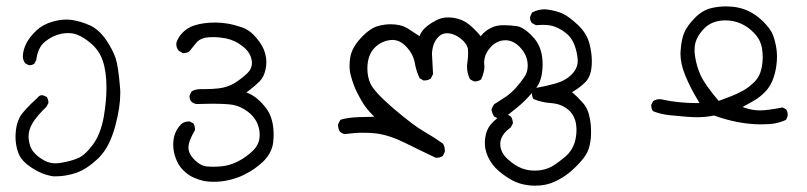

<svg xmlns="http://www.w3.org/2000/svg" viewBox="-20 -276 2540 604"><path d="M115.7 23.9Q114.3 23.4 112.3 23.4Q104.5 23.4 98.1 31.2Q98.1 31.2 97.7 31.7Q51.3 74.2 42 93Q32.7 111.8 30.3 132.3Q28.8 144 28.8 153.8Q28.8 163.6 29.8 171.4Q31.7 189.5 38.6 207.5Q45.9 225.1 63.2 239.5Q80.6 253.9 101.8 264.4Q123 274.9 147.9 278.8Q150.4 278.8 153.3 278.8Q188.5 278.8 220.9 267.3Q253.4 255.9 289.6 221.7Q325.2 187 343.3 117.7Q358.4 61 358.4 16.6Q358.4 6.3 357.4 -3.4Q352.1 -66.9 343.8 -92.8Q335.4 -117.7 315.9 -147.5Q292 -183.1 262.7 -196.3Q232.9 -209.5 205.1 -213.4Q196.8 -214.4 188 -214.4Q168 -214.4 146 -208Q114.7 -199.2 95.2 -180.7Q71.3 -158.2 61.5 -136.7Q55.2 -123.5 52.7 -108.4Q51.8 -104 51.8 -99.6Q51.8 -86.4 59.6 -76.7L70.8 -70.8Q71.3 -70.8 72.3 -70.8Q82 -70.8 88.4 -76.2L94.2 -87.4Q98.6 -126.5 122.1 -145.3Q145.5 -164.1 172.9 -169.9Q184.1 -171.9 194.3 -171.9Q209.5 -171.9 222.2 -167Q243.7 -159.2 268.1 -137.7Q293 -115.7 303.2 -85Q314.9 -51.3 314.9 0Q314.9 42.5 306.2 92.8Q295.9 148.4 270.5 181.2Q245.1 214.8 221.7 223.1Q199.2 231.9 170.9 236.3Q162.6 237.8 154.8 237.8Q135.7 237.8 119.6 229Q99.6 218.3 86.4 203.1Q72.8 187.5 70.3 161.1Q69.8 157.2 69.8 153.8Q69.8 131.3 83.5 109.4Q99.1 85.4 125.5 60.5L132.3 48.3Q132.3 47.9 132.3 46.9Q132.3 37.1 127 28.8Z M625.5 4.4H610.8Q594.2 4.4 582.5 11.7L576.7 23.9Q576.2 25.9 576.2 27.3Q576.2 37.1 582 43.9Q589.8 50.3 598.6 51.3Q627.9 50.3 644 50.3Q692.4 50.3 711.9 53.7Q742.2 59.6 767.1 81.5Q792.5 104.5 796.4 138.2Q796.9 143.6 796.9 147.5Q796.9 151.4 796.4 157Q795.9 162.6 793.9 169.4Q789.1 184.6 776.4 197.3Q755.4 217.8 730 231Q703.6 244.6 677.7 247.1Q663.6 248.5 652.3 248.5Q641.1 248.5 630.9 247.6Q610.4 245.6 591.8 226.6Q572.8 208 572.8 188Q572.8 168 593.3 133.3Q593.3 132.3 593.3 128.9Q593.3 125.5 592 120.6Q590.8 115.7 587.9 111.8L576.2 106Q575.2 106 574.2 106Q560.1 106 549.8 114.7Q528.8 136.7 525.9 164.6Q524.9 171.4 524.9 178.7Q524.9 199.2 531.7 218.3Q540 243.7 556.4 259.5Q572.8 275.4 588.9 282.5Q605 289.6 622.1 293.5Q636.2 295.9 651.4 295.9Q666.5 295.9 679.7 294.2Q692.9 292.5 703.6 289.6Q726.1 284.2 745.8 274.7Q765.6 265.1 780.8 254.4Q795.9 243.7 809.6 230.5Q835.4 204.1 839.4 171.9Q840.8 159.7 840.8 147.9Q840.8 106.9 826.2 78.6Q816.9 61.5 799.1 43.7Q781.2 25.9 762.2 17.6L754.9 14.6L761.2 10.3Q783.2 -6.3 796.9 -20.3Q810.5 -34.2 815.4 -58.1Q817.9 -68.8 817.9 -81.1Q817.9 -93.3 814.5 -106.4Q808.6 -130.9 787.1 -156.2Q766.1 -181.6 740.5 -190.2Q714.8 -198.7 695.3 -201.9Q675.8 -205.1 657.7 -205.1Q619.1 -205.1 590.8 -195.8Q570.8 -189.5 555.4 -174.3Q540 -159.2 534.7 -140.6Q534.7 -139.6 534.7 -137.9Q534.7 -136.2 534.9 -133.1Q535.2 -129.9 536.1 -127Q538.6 -120.6 543 -115.7L555.7 -108.9Q556.6 -108.9 557.6 -108.9Q568.4 -108.9 576.2 -115.2Q584.5 -125 590.6 -132.8Q596.7 -140.6 597.2 -141.1Q610.4 -156.7 636.2 -158.7Q643.6 -159.2 650.4 -159.2Q669.9 -159.2 690.4 -155.3Q718.8 -149.4 742.2 -131.3Q766.6 -112.8 771.5 -88.4Q772.5 -83 772.5 -78.1Q772.5 -59.1 757.3 -44.9Q740.2 -28.8 718.8 -15.1Q696.3 -1.5 668 2Q646 4.4 625.5 4.4Z M1062.5 146Q1096.7 141.6 1120.8 141.6Q1145 141.6 1162.1 143.6Q1204.6 148.9 1253.4 173.1Q1302.2 197.3 1350.6 220.2Q1352.1 220.2 1354.2 220.2Q1356.4 220.2 1359.9 219.7Q1367.7 218.8 1373.5 213.9L1379.4 201.2Q1379.4 199.7 1379.4 196Q1379.4 192.4 1378.2 186.8Q1377 181.2 1373.5 175.8Q1343.8 154.8 1312.3 136.7Q1280.8 118.7 1219.2 66.4Q1157.7 13.7 1145.5 -12.7Q1135.7 -34.2 1135.7 -60.1Q1135.7 -104 1160.2 -127.4Q1180.7 -147 1207.5 -149.9Q1210.9 -150.4 1213.9 -150.4Q1237.8 -150.4 1257.3 -129.9Q1279.3 -107.4 1284.7 -79.1Q1289.1 -52.7 1300.3 -29.8L1312.5 -22.9Q1314 -22.9 1314.9 -22.9Q1327.1 -22.9 1335.4 -29.3L1342.3 -43Q1341.3 -67.9 1340.1 -84Q1338.9 -100.1 1338.9 -107.2Q1338.9 -114.3 1341.3 -126Q1345.7 -146.5 1359.4 -160.2Q1370.6 -171.4 1385.7 -171.4Q1409.7 -171.4 1433.1 -151.4Q1448.7 -137.7 1451.7 -124Q1452.6 -117.7 1452.6 -107.2Q1452.6 -96.7 1450.9 -84.5Q1449.2 -72.3 1449.2 -65.9Q1449.2 -45.9 1458.5 -26.9L1470.7 -20Q1472.2 -20 1475.3 -20Q1478.5 -20 1483.9 -21.5Q1489.3 -22.9 1493.7 -26.4Q1503.9 -49.8 1503.9 -66.4Q1503.9 -70.3 1503.4 -73.7Q1502.9 -77.1 1502.9 -79.3Q1502.9 -81.5 1503.2 -84.5Q1503.4 -87.4 1504.4 -92Q1505.4 -96.7 1506.8 -101.1Q1510.7 -110.8 1516.1 -118.4Q1521.5 -126 1527.6 -132.1Q1533.7 -138.2 1542.5 -142.6Q1555.7 -149.4 1569.8 -149.4Q1593.8 -149.4 1614.3 -128.9Q1640.1 -103 1640.1 -69.3Q1640.1 -47.9 1628.4 -32.2Q1610.4 -6.8 1595.9 7.6Q1581.5 22 1566.2 31.7Q1550.8 41.5 1534.2 52.2Q1528.8 60.5 1525.9 69.3Q1528.8 82 1534.2 90.3L1547.4 97.2Q1548.8 97.2 1550.8 97.2Q1566.9 97.2 1579.1 84.5Q1615.7 56.2 1632.6 39.1Q1649.4 22 1665 2.9Q1683.1 -19.5 1686 -55.2Q1687 -64.5 1687 -73.2Q1687 -98.6 1680.7 -118.2Q1672.9 -145 1648.9 -168Q1625 -190.9 1605.5 -193.8Q1584.5 -196.8 1563.5 -196.8Q1543 -196.8 1527.1 -189.5Q1511.2 -182.1 1500 -170.9L1495.6 -166L1492.2 -162.1Q1475.6 -182.6 1455.6 -199Q1435.5 -215.3 1408.2 -219.7Q1398.9 -221.2 1390.1 -221.2Q1373.5 -221.2 1360.4 -215.8Q1340.3 -207 1324.2 -194.3Q1308.1 -181.6 1301.8 -167L1299.8 -162.1Q1279.8 -175.8 1262.7 -186.5Q1240.7 -199.7 1209 -199.7Q1189.9 -199.7 1169.9 -194.3Q1144 -187.5 1115 -156.2Q1085.9 -125 1081.5 -93.3Q1079.6 -80.6 1079.6 -69.3Q1079.6 -50.8 1084.5 -35.2Q1091.8 -8.3 1102.1 12.5Q1112.3 33.2 1122.8 49.8Q1133.3 66.4 1150.4 84L1157.7 91.3Q1101.6 91.8 1079.6 94.7Q1057.6 97.7 1050.3 101.6L1043.5 115.2Q1043.5 116.2 1043.5 117.2Q1043.5 129.4 1049.8 139.2Z M1664.1 308.1Q1697.8 308.1 1725.1 295.4Q1762.2 278.3 1792.5 247.6Q1818.8 221.2 1827.6 202.9Q1836.4 184.6 1838.9 155.8Q1839.4 147.5 1839.4 140.1Q1839.4 132.8 1838.9 122.3Q1838.4 111.8 1835.4 96.2Q1830.1 65.4 1812.5 46.4Q1794.9 26.9 1784.2 18.1L1779.3 14.2L1784.7 10.7Q1801.3 1.5 1819.8 -16.1Q1837.4 -32.2 1840.8 -64.5Q1841.8 -73.7 1841.8 -83Q1841.8 -107.9 1835.4 -134.3Q1827.1 -170.4 1798.1 -197.5Q1769 -224.6 1750 -233.2Q1731 -241.7 1704.6 -245.6Q1698.7 -246.6 1692.4 -246.6Q1673.3 -246.6 1653.8 -236.8L1647.9 -224.1Q1647.5 -222.2 1647.5 -220.2Q1647.5 -210.4 1653.3 -203.6L1666 -196.8Q1676.8 -197.8 1686 -197.8Q1711.4 -197.8 1725.6 -191.9Q1750 -182.6 1768.1 -165Q1781.2 -151.4 1787.6 -133.3Q1795.4 -112.3 1797.4 -88.9Q1797.4 -86.4 1797.4 -84Q1797.4 -61 1778.1 -41.5Q1758.8 -22 1726.1 -12.9Q1693.4 -3.9 1658.2 2L1653.8 12.7Q1653.3 15.6 1653.3 18.6Q1653.3 27.8 1658.2 35.6Q1684.6 46.4 1713.4 48.3Q1749 50.8 1772 73.2Q1789.6 91.3 1792.5 117.7Q1793.5 125.5 1793.5 133.3Q1793.5 153.8 1787.6 172.9Q1779.3 198.7 1759.5 215.8Q1739.7 232.9 1718.8 246.1Q1693.8 260.7 1662.1 260.7Q1640.6 260.7 1622.6 253.9Q1601.1 246.1 1577.6 225.1Q1553.7 203.6 1553.7 176.8Q1553.7 148.9 1586.4 125L1593.3 112.8Q1593.3 112.3 1593.3 111.3Q1593.3 99.6 1586.9 90.3L1575.2 83.5L1560.1 85.4Q1541.5 95.7 1525.4 113.8Q1509.3 131.8 1505.9 160.6Q1505.4 167 1505.4 170.4Q1505.4 173.8 1505.4 178Q1505.4 182.1 1506.3 189Q1508.8 203.1 1514.6 216.3Q1526.9 243.2 1549.3 262.2Q1571.8 281.2 1594.7 293Q1625.5 308.1 1664.1 308.1Z M2441.9 62Q2394 71.3 2371.1 71.3Q2348.6 71.3 2325.7 64L2315.9 60.5Q2341.8 46.9 2356.4 37.8Q2371.1 28.8 2385.7 14.2Q2415 -14.6 2422.4 -70.3Q2424.3 -84.5 2424.3 -97.7Q2424.3 -110.8 2422.4 -123.5Q2418.5 -148.4 2411.1 -167Q2403.3 -186 2381.1 -208Q2358.9 -230 2333.5 -241.7Q2303.2 -255.9 2263.7 -255.9Q2240.2 -255.9 2217.8 -250.5Q2189.9 -244.1 2165.8 -219.5Q2141.6 -194.8 2132.6 -173.6Q2123.5 -152.3 2121.1 -116.2Q2120.6 -111.8 2120.6 -107.4Q2120.6 -75.7 2135.3 -39.6Q2152.3 2 2176.8 41.5L2180.7 48.3H2172.9Q2112.8 48.3 2061.5 36.6Q2058.1 36.1 2054.7 36.1Q2043.5 36.1 2034.7 42L2028.8 53.7Q2028.8 54.7 2028.8 56.2Q2028.8 66.4 2034.2 73.7Q2058.6 83.5 2086.9 86.4Q2147.9 92.8 2172.4 92.8Q2200.2 92.8 2226.1 87.4Q2304.2 115.2 2373 115.2Q2401.4 115.2 2417 112.3Q2435.5 108.9 2452.6 101.1L2457.5 89.8Q2458 86.9 2458 85Q2458 75.2 2453.1 67.9ZM2166.5 -99.1Q2165 -109.4 2165 -116.7Q2165 -124 2165.5 -129.9Q2167.5 -150.4 2182.1 -170.9Q2198.7 -194.8 2222.2 -204.6Q2240.7 -211.9 2261.7 -211.9Q2313 -211.9 2351.1 -173.3Q2373 -151.4 2377.4 -122.1Q2379.4 -109.4 2379.4 -95.2Q2379.4 -81.1 2376.5 -64.9Q2371.1 -36.1 2353.5 -18.6Q2336.4 -1.5 2318.6 8.5Q2300.8 18.6 2280.8 26.4L2240.7 41.5Q2197.3 -10.3 2184.3 -38.6Q2171.4 -66.9 2166.5 -99.1Z"/></svg>

Font: Bakudai
Style: Light
Weight: 300
Version: Version 1.48